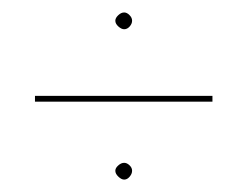

<svg xmlns="http://www.w3.org/2000/svg" viewBox="-20 -520 397 308"><path d="M165 -486.8Q165 -491.2 169.7 -495.6Q174.3 -500 179.2 -500Q183.6 -500 187.7 -495.8Q191.9 -491.7 191.9 -486.8Q191.9 -481.9 188 -477.5Q184.1 -473.1 179.2 -473.1Q174.8 -473.1 169.9 -477.5Q165 -481.9 165 -486.8ZM165 -246.1Q165 -250.5 169.7 -254.6Q174.3 -258.8 179.2 -258.8Q183.6 -258.8 187.7 -254.9Q191.9 -251 191.9 -246.1Q191.9 -241.2 188 -236.6Q184.1 -231.9 179.2 -231.9Q174.8 -231.9 169.9 -236.6Q165 -241.2 165 -246.1ZM320.8 -356.9H36.1V-366.2H320.8Z"/></svg>

Font: Rawengulk
Style: Ultralight
Weight: 200
Version: Version 0.92